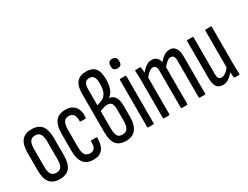

<svg xmlns="http://www.w3.org/2000/svg" viewBox="-66 -1173 2145 1663"><g transform="rotate(-30 1006.0 -341.5)"><path d="M169 6Q102 6 70 -33.5Q38 -73 38 -155V-330Q38 -413 70 -452.5Q102 -492 169 -492Q236 -492 268 -452.5Q300 -413 300 -330V-155Q300 -73 268 -33.5Q236 6 169 6ZM169 -57Q204 -57 219.5 -80Q235 -103 235 -156V-328Q235 -382 219.5 -406Q204 -430 169 -430Q134 -430 118.5 -406Q103 -382 103 -328V-156Q103 -103 119 -80Q135 -57 169 -57Z M507 6Q440 6 408 -34.5Q376 -75 376 -159V-328Q376 -411 408 -451.5Q440 -492 507 -492Q548 -492 576 -475Q604 -458 617 -426Q630 -394 627 -349Q627 -337 619 -337H572Q568 -337 566.5 -339.5Q565 -342 566 -346Q568 -385 553 -407.5Q538 -430 507 -430Q472 -430 456.5 -406.5Q441 -383 441 -326V-160Q441 -105 456.5 -81Q472 -57 507 -57Q538 -57 552 -77Q566 -97 564 -139Q564 -150 572 -150H619Q627 -150 627 -141Q627 -68 597.5 -31Q568 6 507 6Z M832 6Q763 6 733 -33.5Q703 -73 703 -155V-542Q703 -616 734.5 -652.5Q766 -689 827 -689Q888 -689 917 -655Q946 -621 946 -545Q946 -487 930.5 -448Q915 -409 886 -392V-391Q924 -386 943.5 -355.5Q963 -325 963 -268V-158Q963 -79 930.5 -36.5Q898 6 832 6ZM831 -57Q867 -57 882.5 -82Q898 -107 898 -159V-269Q898 -313 885 -330.5Q872 -348 842 -348Q826 -348 806.5 -342Q787 -336 768 -327V-157Q768 -105 781 -81Q794 -57 831 -57ZM768 -385 810 -400Q845 -412 863 -445Q881 -478 881 -535Q881 -585 867.5 -605.5Q854 -626 825 -626Q796 -626 782 -607.5Q768 -589 768 -548Z M1054 0Q1047 0 1047 -9V-477Q1047 -486 1054 -486H1105Q1112 -486 1112 -477V-9Q1112 0 1105 0ZM1080 -575Q1058 -575 1047 -586Q1036 -597 1036 -618V-627Q1036 -648 1047 -659.5Q1058 -671 1080 -671Q1102 -671 1112.5 -659.5Q1123 -648 1123 -627V-618Q1123 -597 1112.5 -586Q1102 -575 1080 -575Z M1211 0Q1204 0 1204 -9V-366Q1204 -408 1203.5 -434.5Q1203 -461 1201 -475Q1200 -486 1207 -486H1253Q1258 -486 1259 -477Q1261 -464 1261.5 -452Q1262 -440 1263 -427Q1289 -458 1314.5 -475Q1340 -492 1371 -492Q1398 -492 1417 -476Q1436 -460 1443 -428Q1468 -458 1493.5 -475Q1519 -492 1550 -492Q1586 -492 1606.5 -464Q1627 -436 1627 -383V-9Q1627 0 1620 0H1569Q1562 0 1562 -9V-374Q1562 -403 1553 -416.5Q1544 -430 1525 -430Q1507 -430 1488 -415.5Q1469 -401 1448 -374V-9Q1448 0 1441 0H1390Q1383 0 1383 -9V-374Q1383 -403 1374 -416.5Q1365 -430 1346 -430Q1328 -430 1309 -415.5Q1290 -401 1269 -374V-9Q1269 0 1262 0Z M1802 6Q1756 6 1737.5 -23.5Q1719 -53 1719 -116V-477Q1719 -486 1726 -486H1777Q1784 -486 1784 -477V-117Q1784 -81 1792.5 -69Q1801 -57 1820 -57Q1846 -57 1869.5 -77Q1893 -97 1915 -131L1921 -75Q1895 -40 1865 -17Q1835 6 1802 6ZM1919 0Q1913 0 1911 -9Q1909 -30 1907.5 -58.5Q1906 -87 1906 -101L1901 -107V-477Q1901 -486 1909 -486H1959Q1966 -486 1966 -477V-120Q1966 -78 1967 -51.5Q1968 -25 1969 -11Q1970 0 1963 0Z"/></g></svg>

Font: Sofia Sans Extra Condensed
Style: Regular
Weight: 400
Designer: Botio Nikoltchev, Ani Petrova
Foundry: lettersoup
Version: Version 4.101